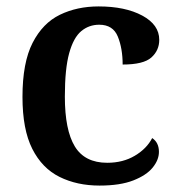

<svg xmlns="http://www.w3.org/2000/svg" viewBox="-20 -568 554 598"><path d="M290 10Q220 10 165.5 -17Q111 -44 80.5 -104.5Q50 -165 50 -266Q50 -373 81.5 -434.5Q113 -496 166.5 -522Q220 -548 287 -548Q370 -548 423 -519.5Q476 -491 476 -444Q476 -411 451.5 -389Q427 -367 362 -367Q362 -417 347 -454Q332 -491 289 -491Q257 -491 233 -471Q209 -451 195.5 -402.5Q182 -354 182 -267Q182 -163 213 -112Q244 -61 314 -61Q363 -61 400 -83Q437 -105 454 -138Q475 -124 475 -95Q475 -70 455.5 -46Q436 -22 395 -6Q354 10 290 10Z"/></svg>

Font: Noto Serif Toto SemiBold
Style: Regular
Weight: 600
Designer: Monotype Design Team
Foundry: Monotype Imaging Inc.
Version: Version 2.001; ttfautohint (v1.8.4.7-5d5b)